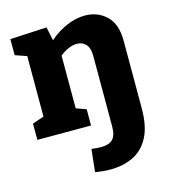

<svg xmlns="http://www.w3.org/2000/svg" viewBox="-116 -644 870 981"><g transform="rotate(-15 318.5 -154.0)"><path d="M347 243Q327 243 307 241Q287 239 267 236L280 116Q294 118 306 119Q318 120 329 120Q373 120 392.5 100Q412 80 412 31V-341Q412 -383 393.5 -402.5Q375 -422 347 -422Q304 -422 256 -384V-105L309 -86V0H25V-86L86 -107V-427L25 -448V-533L219 -543L234 -471Q280 -511 329 -531Q378 -551 423 -551Q490 -551 536 -507.5Q582 -464 582 -376V-19Q582 79 550.5 136.5Q519 194 466 218.5Q413 243 347 243Z"/></g></svg>

Font: Bitter ExtraBold
Style: Regular
Weight: 800
Designer: Sol Matas, and Bitter project Authors
Foundry: Sol Matas
Version: Version 2.001